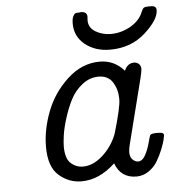

<svg xmlns="http://www.w3.org/2000/svg" viewBox="-50 -714 703 765"><g transform="rotate(-5 301.5 -331.0)"><path d="M116.2 -144Q116.2 -211.9 143.6 -283.9Q170.9 -356 229 -409.9Q287.1 -463.9 358.9 -463.9Q417 -463.9 456.1 -418.9Q468.3 -447.8 494.1 -448.2Q506.3 -448.2 514.2 -440.7Q522 -433.1 522 -420.9Q522 -412.1 515.1 -383.8L450.2 -127Q445.3 -109.9 444.8 -94.2Q444.8 -74.2 455.3 -64.2Q465.8 -54.2 477.1 -54.2Q494.1 -54.2 506.1 -76.2Q518.1 -98.1 525.1 -125Q532.2 -151.9 534.2 -154.8Q538.1 -160.6 560.1 -161.1Q578.1 -161.1 583.5 -158.4Q588.9 -155.8 588.9 -148.9Q588.9 -146 585.4 -131.6Q582 -117.2 572.5 -93.5Q563 -69.8 550 -47.9Q537.1 -25.9 514.6 -10.5Q492.2 4.9 465.8 4.9Q402.8 4.9 380.9 -55.2Q316.9 4.9 246.1 4.9Q195.3 4.9 155.8 -29.5Q116.2 -64 116.2 -144ZM187 -140.1Q187 -91.3 208 -72.3Q229 -53.2 256.8 -53.2Q296.9 -53.2 335.4 -87.6Q374 -122.1 393.1 -171.9Q423.8 -274.9 423.8 -308.1Q423.8 -347.2 405.5 -376Q387.2 -404.8 349.1 -404.8Q313 -404.8 283 -380.9Q252.9 -356.9 236.1 -323.5Q219.2 -290 207 -251Q194.8 -211.9 190.9 -183.6Q187 -155.3 187 -140.1ZM265.1 -624Q265.1 -643.1 270 -653.1Q274.9 -663.1 280 -664.6Q285.2 -666 293.9 -666H296.9Q297.9 -666 298.8 -666.5Q299.8 -667 300.8 -667Q325.7 -667 326.2 -647Q326.2 -645 325.7 -639.9Q325.2 -634.8 325.2 -631.8Q325.2 -602.1 352.5 -585.9Q379.9 -569.8 413.1 -569.8Q455.1 -569.8 492.4 -591.3Q529.8 -612.8 543 -647Q547.9 -659.2 553 -662.6Q558.1 -666 569.8 -666H582Q603 -666 603 -648.9Q603 -610.8 545.9 -559.3Q488.8 -507.8 404.8 -507.8Q345.7 -507.8 305.4 -540Q265.1 -572.3 265.1 -624Z"/></g></svg>

Font: CMU Concrete
Style: Italic
Weight: 500
Italic angle: -14.04°
Version: Version 0.7.0